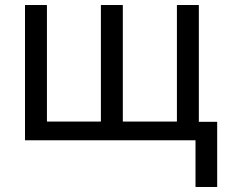

<svg xmlns="http://www.w3.org/2000/svg" viewBox="-20 -556 897 761"><path d="M681.2 -536.1V-74.2H466.8V-536.1H379.9V-74.2H166V-536.1H79.1V0H754.9V185.1H840.8V-73.2H768.1V-536.1Z"/></svg>

Font: Avrile Sans
Style: Regular
Weight: 400
Designer: Monotype Design Team, Google (font), Stefan Peev (BGR Cyrillic), Cristiano Sobral (main changes)
Foundry: The Avrile Sans Project Authors
Version: Version 3.110